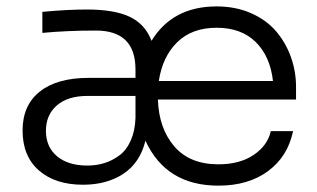

<svg xmlns="http://www.w3.org/2000/svg" viewBox="-20 -565 995 602"><path d="M665 17.1Q500.5 17.1 436 -124Q419.4 -55.2 367.4 -20.5Q315.4 14.2 240.2 14.2Q153.3 14.2 102.1 -30.5Q50.8 -75.2 50.8 -155.8Q50.8 -234.9 104.7 -277.8Q158.7 -320.8 257.8 -320.8H404.8V-347.2Q404.8 -469.2 280.8 -469.2Q191.4 -469.2 112.8 -461.9V-527.8Q191.4 -535.2 252 -535.2Q339.4 -535.2 387.5 -512Q435.5 -488.8 455.1 -437Q521 -544.9 659.2 -544.9Q718.8 -544.9 767.1 -523.7Q815.4 -502.4 845.7 -466.8Q876 -431.2 892.1 -386.2Q908.2 -341.3 908.2 -292V-252.9H475.1Q478 -162.6 526.4 -106.2Q574.7 -49.8 665 -49.8Q731.4 -49.8 775.1 -79.1Q818.8 -108.4 829.1 -153.8H898.9Q882.3 -74.2 820.6 -28.6Q758.8 17.1 665 17.1ZM478 -311H835.9Q827.1 -388.7 781.7 -433.3Q736.3 -478 659.2 -478Q582 -478 535.6 -432.6Q489.3 -387.2 478 -311ZM253.9 -45.9Q282.2 -45.9 307.4 -53.7Q332.5 -61.5 354.5 -77.9Q376.5 -94.2 389.9 -124.3Q403.3 -154.3 404.8 -194.8V-264.2H253.9Q192.4 -264.2 158.2 -234.4Q124 -204.6 124 -154.8Q124 -104.5 158.7 -75.2Q193.4 -45.9 253.9 -45.9Z"/></svg>

Font: Sora Light
Style: Regular
Weight: 300
Designer: Jonathan Barnbrook, Julián Moncada
Foundry: Barnbrook Fonts
Version: Version 2.000